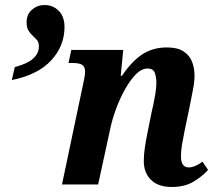

<svg xmlns="http://www.w3.org/2000/svg" viewBox="-20 -735 865 765"><path d="M664 10Q610 10 581 -19Q552 -48 553 -96Q553 -118 557 -146Q561 -174 569 -213L585 -292Q590 -312 596.5 -347Q603 -382 603 -407Q603 -426 597 -444Q591 -462 568 -462Q544 -462 521 -438.5Q498 -415 477.5 -378Q457 -341 442.5 -301.5Q428 -262 421 -230L371 0H227L311 -399Q314 -412 316.5 -426Q319 -440 319 -450Q319 -469 307.5 -476.5Q296 -484 270 -484H253L264 -536H471L461 -433H466Q505 -491 547 -518.5Q589 -546 645 -546Q687 -546 711 -530.5Q735 -515 745 -489.5Q755 -464 755 -434Q755 -408 748.5 -376Q742 -344 737 -317L715 -211Q709 -182 705 -157.5Q701 -133 701 -112Q701 -68 732 -68Q756 -68 787 -91L809 -58Q787 -33 751.5 -11.5Q716 10 664 10ZM39 -468Q135 -492 135 -551Q135 -566 127.5 -575Q120 -584 110.5 -592.5Q101 -601 93.5 -613Q86 -625 86 -646Q86 -678 107.5 -696.5Q129 -715 157 -715Q191 -715 214 -692Q237 -669 237 -627Q237 -552 184 -494.5Q131 -437 27 -416Z"/></svg>

Font: Noto Serif SemiCondensed
Style: Bold Italic
Weight: 700
Width: 4
Italic angle: -12°
Designer: Monotype Design Team
Foundry: Monotype Imaging Inc.
Version: Version 2.014